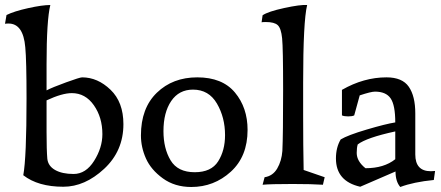

<svg xmlns="http://www.w3.org/2000/svg" viewBox="-30 -735 1763 767"><path d="M63 -35Q76 -105 76 -342Q76 -494 71 -546Q63 -641 4 -641Q-5 -641 -10 -640L-4 -675Q26 -690 82.5 -702.5Q139 -715 171 -715Q156 -654 156 -479V-374Q179 -386 234 -406Q289 -426 298 -426Q360 -426 411.5 -376.5Q463 -327 463 -239Q463 -132 386 -60.5Q309 11 223 11Q122 11 63 -35ZM264 -40Q313 -40 346 -92.5Q379 -145 379 -199Q379 -266 345 -314.5Q311 -363 257 -363Q218 -363 156 -334V-207Q156 -136 159 -101Q162 -72 190 -56Q218 -40 264 -40Z M533 -194Q533 -303 596.5 -364.5Q660 -426 758 -426Q858 -426 908.5 -365.5Q959 -305 959 -216Q959 -110 892 -49Q825 12 734 12Q668 12 620.5 -22.5Q573 -57 553 -102Q533 -147 533 -194ZM741 -377Q685 -377 654 -331.5Q623 -286 623 -211Q623 -142 651.5 -94.5Q680 -47 748 -47Q814 -47 841.5 -90.5Q869 -134 869 -195Q869 -266 836.5 -321.5Q804 -377 741 -377Z M1183 -56 1267 -27 1260 3Q1216 0 1139 0Q1051 0 1019 3L1027 -27Q1060 -32 1077.5 -62Q1095 -92 1098 -132Q1101 -196 1101 -376Q1101 -543 1097 -582Q1093 -622 1079.5 -634.5Q1066 -647 1032 -647Q1021 -647 1015 -646L1019 -674Q1041 -689 1105.5 -703Q1170 -717 1197 -715Q1181 -650 1181 -405V-273Q1181 -150 1183 -56Z M1549 -99V-210Q1434 -185 1399 -158Q1395 -145 1395 -124Q1395 -91 1430 -63Q1504 -63 1549 -99ZM1468 -369Q1452 -369 1407 -354L1385 -274Q1377 -270 1361 -270Q1345 -270 1336 -274V-376Q1423 -426 1514 -426Q1577 -426 1603 -388.5Q1629 -351 1629 -282V-118Q1629 -51 1691 -51Q1700 -51 1708 -52L1703 -16Q1622 -8 1569 12Q1550 -10 1550 -50L1409 11Q1312 -11 1312 -102Q1312 -146 1331 -178Q1359 -195 1435 -217.5Q1511 -240 1549 -246Q1549 -315 1530.5 -342Q1512 -369 1468 -369Z"/></svg>

Font: Darwin Serif Regular ALPHA
Style: Regular
Weight: 400
Designer: Emily de Oliveira Santos
Version: Version 0.1